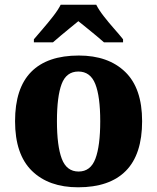

<svg xmlns="http://www.w3.org/2000/svg" viewBox="-20 -786 668 816"><path d="M312 10Q187 10 115.5 -60Q44 -130 44 -271Q44 -411 112.5 -480.5Q181 -550 315 -550Q440 -550 512 -480.5Q584 -411 584 -271Q584 -130 515 -60Q446 10 312 10ZM314 -57Q365 -57 385.5 -111.5Q406 -166 406 -271Q406 -376 385 -429Q364 -482 313 -482Q262 -482 242 -429Q222 -376 222 -271Q222 -166 242.5 -111.5Q263 -57 314 -57ZM124 -619Q140 -638 162.5 -664Q185 -690 206 -717Q227 -744 238 -766H389Q400 -744 421 -717Q442 -690 465 -664Q488 -638 503 -619V-606H422Q410 -617 390 -633.5Q370 -650 349 -667Q328 -684 313 -696Q298 -684 277.5 -667Q257 -650 237 -633.5Q217 -617 205 -606H124Z"/></svg>

Font: Noto Serif Lao ExtraBold
Style: Regular
Weight: 800
Designer: Monotype Design Team
Foundry: Monotype Imaging Inc.
Version: Version 2.003; ttfautohint (v1.8.4.7-5d5b)